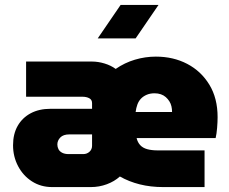

<svg xmlns="http://www.w3.org/2000/svg" viewBox="-20 -760 931 780"><path d="M192 0Q146 0 110 -23Q74 -46 53.5 -85Q33 -124 33 -170Q33 -216 52 -249Q71 -282 105 -300Q139 -318 185 -318H354V-341Q354 -355 342.5 -361Q331 -367 315 -367H86V-510H353Q379 -510 405 -502Q431 -494 450 -480Q486 -505 528 -517.5Q570 -530 613 -530Q684 -530 740.5 -500.5Q797 -471 830.5 -416Q864 -361 864 -284Q864 -265 862 -240.5Q860 -216 856 -199H535Q539 -182 549.5 -170.5Q560 -159 578 -154Q596 -149 621 -149H811V0H643Q592 0 548 -11Q504 -22 467 -43Q445 -23 414 -11.5Q383 0 349 0ZM259 -134H318Q333 -134 343.5 -143.5Q354 -153 354 -168V-214H262Q237 -214 225 -201.5Q213 -189 213 -173Q213 -163 217.5 -154Q222 -145 232.5 -139.5Q243 -134 259 -134ZM531 -305H679Q679 -317 676.5 -328Q674 -339 668 -348.5Q662 -358 653.5 -365.5Q645 -373 633.5 -377Q622 -381 608 -381Q590 -381 576 -375Q562 -369 552.5 -359Q543 -349 538 -335Q533 -321 531 -305ZM377 -604 470 -740H624L531 -604Z"/></svg>

Font: MuseoModerno Thin Black
Style: Regular
Weight: 900
Version: Version 1.002